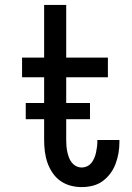

<svg xmlns="http://www.w3.org/2000/svg" viewBox="-20 -755 540 783"><path d="M313 8Q290 8 267.5 2Q245 -4 226 -17.5Q207 -31 194 -50.5Q181 -70 173.5 -91.5Q166 -113 163 -136.5Q160 -160 160 -183V-440H70V-520H160V-735H250V-520H420V-440H250V-183Q250 -171 251 -159Q252 -147 254.5 -135.5Q257 -124 261 -113Q265 -102 272.5 -92.5Q280 -83 290.5 -77.5Q301 -72 313 -72Q325 -72 335.5 -77Q346 -82 353 -91Q360 -100 364.5 -110.5Q369 -121 371.5 -132.5Q374 -144 375.5 -155.5Q377 -167 377 -178V-184H467V-174Q467 -152 463 -129.5Q459 -107 451 -86Q443 -65 429.5 -47Q416 -29 398 -16Q380 -3 358 2.5Q336 8 313 8ZM347 -269H85V-335H347Z"/></svg>

Font: Iosevka Custom Medium
Style: Regular
Weight: 500
Monospace: yes
Designer: Belleve Invis
Foundry: Belleve Invis
Version: Version 32.5.0; ttfautohint (v1.8.4)